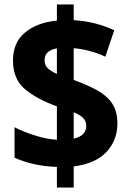

<svg xmlns="http://www.w3.org/2000/svg" viewBox="-20 -779 580 857"><path d="M234 -34Q178 -36 131.5 -46.5Q85 -57 45 -75V-211Q86 -190 137 -174Q188 -158 234 -155V-304Q137 -340 87.5 -384.5Q38 -429 38 -509Q38 -590 92.5 -634.5Q147 -679 234 -687V-759H309V-689Q359 -686 404 -674.5Q449 -663 490 -644L450 -526Q416 -542 379.5 -551.5Q343 -561 309 -564V-422Q368 -401 412 -377Q456 -353 480 -318Q504 -283 504 -228Q504 -153 455.5 -101Q407 -49 309 -36V58H234ZM234 -563Q179 -554 179 -510Q179 -489 192 -475.5Q205 -462 234 -449ZM309 -160Q365 -173 365 -217Q365 -238 351.5 -252Q338 -266 309 -278Z"/></svg>

Font: Noto Sans Arabic SemCond ExtBd
Style: Regular
Weight: 800
Width: 4
Designer: Monotype Design Team, Nadine Chahine, Nizar Qandah and Khaled Hosny
Foundry: Monotype Imaging Inc.
Version: Version 2.012; ttfautohint (v1.8.4.7-5d5b)